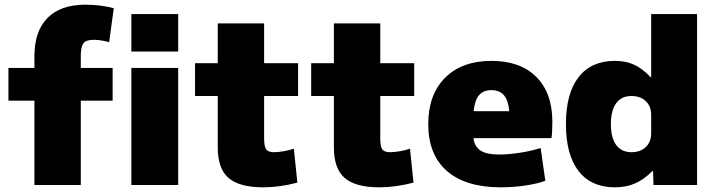

<svg xmlns="http://www.w3.org/2000/svg" viewBox="-20 -790 3051 820"><path d="M127 -360H16V-500H127V-550Q127 -657 183 -713.5Q239 -770 345 -770Q408 -770 466 -755L446 -610Q410 -620 380 -620Q348 -620 336.5 -605.5Q325 -591 325 -550V-500H461V-360H325V0H127ZM541 -730H741V-570H541ZM541 -500H741V0H541Z M910 -160V-380H813V-520H910V-690H1108V-520H1253V-380H1108V-200Q1108 -165 1116.5 -152.5Q1125 -140 1150 -140Q1167 -140 1191 -144Q1215 -148 1235 -155L1250 -10Q1173 10 1105 10Q1002 10 956 -30Q910 -70 910 -160Z M1406 -160V-380H1309V-520H1406V-690H1604V-520H1749V-380H1604V-200Q1604 -165 1612.5 -152.5Q1621 -140 1646 -140Q1663 -140 1687 -144Q1711 -148 1731 -155L1746 -10Q1669 10 1601 10Q1498 10 1452 -30Q1406 -70 1406 -160Z M1809 -260Q1809 -386 1881 -458Q1953 -530 2079 -530Q2202 -530 2270.5 -461.5Q2339 -393 2339 -270Q2339 -222 2335 -200H2002Q2007 -163 2033 -146.5Q2059 -130 2111 -130Q2153 -130 2203 -138Q2253 -146 2289 -158L2309 -18Q2274 -5 2222.5 2.5Q2171 10 2119 10Q1969 10 1889 -59.5Q1809 -129 1809 -260ZM2155 -315Q2151 -361 2132.5 -383Q2114 -405 2079 -405Q2044 -405 2025.5 -383Q2007 -361 2003 -315Z M2397 -260Q2397 -391 2451 -460.5Q2505 -530 2606 -530Q2652 -530 2687.5 -514Q2723 -498 2759 -460H2761V-730H2957V0H2771L2769 -60H2767Q2730 -23 2692 -6.5Q2654 10 2606 10Q2505 10 2451 -59.5Q2397 -129 2397 -260ZM2677 -140Q2715 -140 2738 -162Q2761 -184 2761 -220V-300Q2761 -336 2738 -358Q2715 -380 2677 -380Q2634 -380 2611.5 -349Q2589 -318 2589 -260Q2589 -202 2611.5 -171Q2634 -140 2677 -140Z"/></svg>

Font: Enso Black
Style: Regular
Weight: 900
Designer: Coji Morishita
Foundry: UNDERFOREST DESIGN
Version: Version 1.000